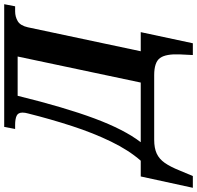

<svg xmlns="http://www.w3.org/2000/svg" viewBox="-120 -722 938 914"><g transform="rotate(-90 349.0 -265.0)"><path d="M-88 184 -34 -64H41Q91 -121 132 -205.5Q173 -290 206 -391.5Q239 -493 266 -601Q270 -615 270 -627Q270 -648 254.5 -655Q239 -662 211 -662H192L202 -714H786L776 -662H752Q726 -662 705 -649.5Q684 -637 676 -601L562 -64H653L600 184H544L547 123Q550 56 530 28Q510 0 448 0H141Q101 0 75 12Q49 24 30.5 50.5Q12 77 -6 122L-32 184ZM129 -64H413L537 -650H350Q295 -426 242 -284Q189 -142 129 -64Z"/></g></svg>

Font: Noto Serif SemiCondensed
Style: Bold Italic
Weight: 700
Width: 4
Italic angle: -12°
Designer: Monotype Design Team
Foundry: Monotype Imaging Inc.
Version: Version 2.014